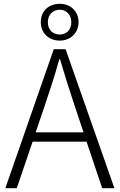

<svg xmlns="http://www.w3.org/2000/svg" viewBox="-20 -987 628 1007"><path d="M294 -774C348 -774 392 -813 392 -871C392 -930 348 -967 294 -967C236 -967 194 -930 194 -871C194 -813 236 -774 294 -774ZM294 -806C259 -806 231 -828 231 -871C231 -911 259 -936 294 -936C326 -936 354 -911 354 -871C354 -828 326 -806 294 -806ZM8 0H68L151 -244H434L516 0H580L324 -729H262ZM167 -293 212 -425C241 -511 266 -587 291 -676H295C321 -587 345 -511 374 -425L418 -293Z"/></svg>

Font: Noto Sans TC Light
Style: Regular
Weight: 300
Designer: Ryoko NISHIZUKA 西塚涼子 (kana, bopomofo & ideographs); Paul D. Hunt (Latin, Greek & Cyrillic); Sandoll Communications 산돌커뮤니
Foundry: Adobe
Version: Version 2.004;hotconv 1.0.118;makeotfexe 2.5.65603